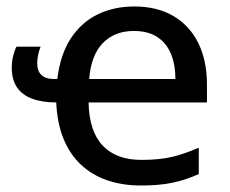

<svg xmlns="http://www.w3.org/2000/svg" viewBox="-20 -567 714 597"><path d="M397.5 -546.9Q468.8 -546.9 519.3 -517.1Q569.8 -487.3 596.7 -432.9Q623.5 -378.4 623.5 -304.2V-248.5H255.4Q257.3 -158.2 299.6 -114Q341.8 -69.8 419.9 -69.8Q475.6 -69.8 515.4 -79.3Q555.2 -88.9 598.1 -107.9V-25.9Q557.6 -7.3 516.4 1.2Q475.1 9.8 418.5 9.8Q360.4 9.8 313 -6.6Q265.6 -22.9 231.2 -55.4Q196.8 -87.9 177.2 -136.2Q157.7 -184.6 154.8 -248.5Q110.4 -248.5 79.3 -260.3Q48.3 -272 32.5 -295.9Q16.6 -319.8 16.6 -356.4Q16.6 -375.5 20.8 -392.6Q24.9 -409.7 31.2 -421.9H106.4Q102.1 -412.1 98.9 -398.2Q95.7 -384.3 95.7 -369.6Q95.7 -346.7 108.6 -334Q121.6 -321.3 148.4 -321.3H158.2Q167.5 -397.9 200.4 -448Q233.4 -498 284.2 -522.5Q335 -546.9 397.5 -546.9ZM396 -470.7Q336.4 -470.7 299.8 -433.1Q263.2 -395.5 257.3 -321.3H525.4Q525.4 -366.2 511.5 -399.7Q497.6 -433.1 469 -451.9Q440.4 -470.7 396 -470.7Z"/></svg>

Font: Open Sans Medium
Style: Regular
Weight: 500
Designer: Monotype Design Team
Foundry: Monotype Imaging Inc.
Version: Version 3.000